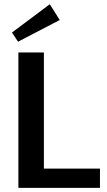

<svg xmlns="http://www.w3.org/2000/svg" viewBox="-20 -902 515 922"><path d="M266.7 -805.8 219.2 -881.7 37.5 -745.8 66.7 -701.7ZM68.3 0H460V-92.5H190.8V-650H68.3Z"/></svg>

Font: Boon SemiBold
Style: Regular
Weight: 600
Designer: Sungsit Sawaiwan
Foundry: FontUni
Version: Version 2.0